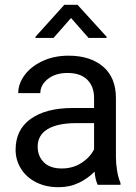

<svg xmlns="http://www.w3.org/2000/svg" viewBox="-20 -770 568 800"><path d="M349 -612 276 -695 203 -612H128V-617L248 -750H303L424 -617V-612ZM261 -466Q211 -466 179.5 -441Q148 -416 148 -382H56Q56 -421 82.5 -457Q109 -493 157 -515.5Q205 -538 266 -538Q356 -538 409.5 -492.5Q463 -447 463 -361V-115Q463 -88 468 -58Q473 -28 482 -8V0H387Q377 -21 374 -55Q346 -26 308 -8Q270 10 224 10Q171 10 130.5 -10.5Q90 -31 67.5 -67Q45 -103 45 -146Q45 -230 108.5 -275Q172 -320 283 -320H372V-362Q372 -410 343.5 -438Q315 -466 261 -466ZM372 -148V-257H298Q220 -257 178.5 -232Q137 -207 137 -159Q137 -119 163 -93.5Q189 -68 237 -68Q284 -68 320 -91.5Q356 -115 372 -148Z"/></svg>

Font: Freesentation 5 Medium
Style: Regular
Weight: 500
Designer: glyphs from Roboto by Christian Robertson / Hangul glyphs from Noto Sans CJK(Source Han Sans) by Jang Soo-young and Kang
Foundry: PT&
Version: Version 2.001